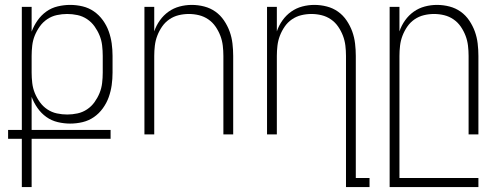

<svg xmlns="http://www.w3.org/2000/svg" viewBox="-20 -548 2040 783"><path d="M69 215V18H13V-18H69V-520H109V-419Q118 -443 133 -464.5Q148 -486 169 -501Q190 -516 215.5 -522Q241 -528 266 -528Q292 -528 317 -522Q342 -516 363 -501.5Q384 -487 399.5 -465.5Q415 -444 423.5 -420Q432 -396 435.5 -371Q439 -346 439 -320V-252Q439 -226 435.5 -201Q432 -176 423.5 -152Q415 -128 399.5 -106.5Q384 -85 363 -70.5Q342 -56 317 -50Q292 -44 266 -44Q241 -44 215.5 -50Q190 -56 169 -71Q148 -86 133 -107.5Q118 -129 109 -153V-18H431V18H109V215ZM254 -81Q275 -81 296 -85.5Q317 -90 335 -102Q353 -114 365.5 -131.5Q378 -149 386 -168.5Q394 -188 396.5 -209.5Q399 -231 399 -252V-320Q399 -341 396.5 -362.5Q394 -384 386 -403.5Q378 -423 365.5 -440.5Q353 -458 335 -470Q317 -482 296 -486.5Q275 -491 254 -491Q233 -491 212 -486.5Q191 -482 173 -470Q155 -458 142.5 -440.5Q130 -423 122 -403.5Q114 -384 111.5 -362.5Q109 -341 109 -320V-252Q109 -231 111.5 -209.5Q114 -188 122 -168.5Q130 -149 142.5 -131.5Q155 -114 173 -102Q191 -90 212 -85.5Q233 -81 254 -81Z M569 0V-520H609V-420Q617 -444 632 -465Q647 -486 667.5 -500.5Q688 -515 712.5 -521.5Q737 -528 762 -528Q788 -528 813 -521.5Q838 -515 858.5 -500.5Q879 -486 893.5 -464.5Q908 -443 916.5 -419.5Q925 -396 928 -370.5Q931 -345 931 -320V0H891V-320Q891 -341 888.5 -362Q886 -383 878.5 -402.5Q871 -422 859 -439.5Q847 -457 829.5 -469Q812 -481 791.5 -486Q771 -491 750 -491Q729 -491 708.5 -486Q688 -481 670.5 -469Q653 -457 641 -439.5Q629 -422 621.5 -402.5Q614 -383 611.5 -362Q609 -341 609 -320V0Z M1391 215V-320Q1391 -341 1388.5 -362Q1386 -383 1378.5 -402.5Q1371 -422 1359 -439.5Q1347 -457 1329.5 -469Q1312 -481 1291.5 -486Q1271 -491 1250 -491Q1229 -491 1208.5 -486Q1188 -481 1170.5 -469Q1153 -457 1141 -439.5Q1129 -422 1121.5 -402.5Q1114 -383 1111.5 -362Q1109 -341 1109 -320V0H1069V-520H1109V-420Q1117 -444 1132 -465Q1147 -486 1167.5 -500.5Q1188 -515 1212.5 -521.5Q1237 -528 1262 -528Q1288 -528 1313 -521.5Q1338 -515 1358.5 -500.5Q1379 -486 1393.5 -464.5Q1408 -443 1416.5 -419.5Q1425 -396 1428 -370.5Q1431 -345 1431 -320V178H1487V215Z M1569 215V-520H1609V-420Q1617 -444 1632 -465Q1647 -486 1667.5 -500.5Q1688 -515 1712.5 -521.5Q1737 -528 1762 -528Q1788 -528 1813 -521.5Q1838 -515 1858.5 -500.5Q1879 -486 1893.5 -464.5Q1908 -443 1916.5 -419.5Q1925 -396 1928 -370.5Q1931 -345 1931 -320V0H1891V-320Q1891 -341 1888.5 -362Q1886 -383 1878.5 -402.5Q1871 -422 1859 -439.5Q1847 -457 1829.5 -469Q1812 -481 1791.5 -486Q1771 -491 1750 -491Q1729 -491 1708.5 -486Q1688 -481 1670.5 -469Q1653 -457 1641 -439.5Q1629 -422 1621.5 -402.5Q1614 -383 1611.5 -362Q1609 -341 1609 -320V178H1931V215Z"/></svg>

Font: Iosevka Term Curly Extralight
Style: Regular
Weight: 200
Designer: Belleve Invis
Foundry: Belleve Invis
Version: Version 32.3.0